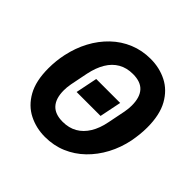

<svg xmlns="http://www.w3.org/2000/svg" viewBox="-180 -882 1066 1066"><g transform="rotate(45 352.5 -349.0)"><path d="M313 12Q244 12 185.5 -17.5Q127 -47 92 -109.5Q57 -172 57 -271Q57 -301 60 -329.5Q63 -358 69 -386Q84 -456 115.5 -515Q147 -574 193 -618Q239 -662 297 -686Q355 -710 422 -710Q492 -710 550 -680.5Q608 -651 643 -588.5Q678 -526 678 -427Q678 -399 675 -371Q672 -343 667 -316Q653 -246 621 -186Q589 -126 543 -81.5Q497 -37 439 -12.5Q381 12 313 12ZM323 -117Q372 -117 408.5 -138Q445 -159 469.5 -199Q494 -239 505 -296L526 -401Q529 -417 530 -430Q531 -443 531 -453Q531 -516 502 -548.5Q473 -581 412 -581Q363 -581 326.5 -560Q290 -539 266 -499Q242 -459 230 -402L209 -297Q206 -281 205 -268.5Q204 -256 204 -245Q204 -182 233.5 -149.5Q263 -117 323 -117ZM449 -289H261L287 -417H475Z"/></g></svg>

Font: IBM Plex Sans
Style: Bold Italic
Weight: 700
Italic angle: -11.31°
Designer: Mike Abbink, Paul van der Laan, Pieter van Rosmalen
Foundry: Bold Monday
Version: Version 3.201